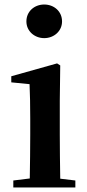

<svg xmlns="http://www.w3.org/2000/svg" viewBox="-20 -831 386 851"><path d="M176 -662C219 -662 255 -693 255 -736C255 -781 219 -811 176 -811C133 -811 97 -781 97 -736C97 -693 133 -662 176 -662ZM247 -39C246 -96 245 -180 245 -235V-385L247 -541L233 -550L30 -493V-466L111 -458C113 -408 114 -370 114 -306V-235C114 -180 113 -97 112 -40L39 -31V0H314V-31Z"/></svg>

Font: Source Han Serif
Style: Bold
Weight: 700
Designer: Ryoko NISHIZUKA 西塚涼子 (kana & ideographs); Frank Grießhammer (Latin, Greek & Cyrillic); Wenlong ZHANG 张文龙 (bopomofo); San
Foundry: Adobe Systems Incorporated
Version: Version 1.001;PS 1.001;hotconv 16.6.54;makeotf.lib2.5.65590